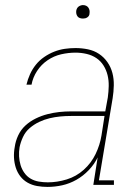

<svg xmlns="http://www.w3.org/2000/svg" viewBox="-20 -727 540 755"><path d="M167 8Q146 8 126 4.5Q106 1 89 -8.5Q72 -18 60 -33.5Q48 -49 42 -68Q36 -87 35 -107.5Q34 -128 38 -149Q41 -172 51.5 -194.5Q62 -217 80 -233.5Q98 -250 120.5 -261Q143 -272 166.5 -278Q190 -284 213 -286.5Q236 -289 259 -289H394L404 -344Q407 -366 407.5 -388.5Q408 -411 403 -431.5Q398 -452 387 -469.5Q376 -487 359 -498.5Q342 -510 320.5 -515Q299 -520 277 -520Q249 -520 220.5 -513.5Q192 -507 167 -490Q142 -473 125.5 -447.5Q109 -422 104 -394H84Q89 -415 98 -435Q107 -455 121 -472.5Q135 -490 154 -503Q173 -516 193.5 -524Q214 -532 235 -535Q256 -538 277 -538Q302 -538 326 -533Q350 -528 369.5 -515Q389 -502 402.5 -482.5Q416 -463 422 -440Q428 -417 427.5 -391.5Q427 -366 423 -341L369 -18H428V0H347L364 -108Q351 -81 329 -58Q307 -35 280.5 -20Q254 -5 225 1.5Q196 8 167 8ZM168 -10Q205 -10 242.5 -21.5Q280 -33 309.5 -59.5Q339 -86 356 -121.5Q373 -157 379 -194L391 -271H259Q238 -271 217 -269Q196 -267 175 -262Q154 -257 134 -247.5Q114 -238 97 -223.5Q80 -209 70.5 -188.5Q61 -168 57 -148Q54 -130 55 -112Q56 -94 61 -77.5Q66 -61 76 -47Q86 -33 100.5 -24.5Q115 -16 132.5 -13Q150 -10 168 -10ZM306 -654Q300 -654 294 -656Q288 -658 284.5 -663Q281 -668 280 -674Q279 -680 280 -686Q281 -691 283.5 -695Q286 -699 289.5 -701.5Q293 -704 297.5 -705.5Q302 -707 306 -707Q313 -707 318.5 -704.5Q324 -702 327.5 -697Q331 -692 332 -686Q333 -680 332 -674Q332 -669 329.5 -665Q327 -661 323 -658.5Q319 -656 315 -655Q311 -654 306 -654Z"/></svg>

Font: Iosevka Curly Slab ThObl
Style: Regular
Weight: 100
Italic angle: -9°
Monospace: yes
Designer: Belleve Invis
Foundry: Belleve Invis
Version: Version 11.0.0; ttfautohint (v1.8.3)